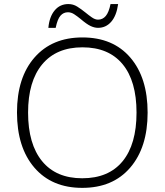

<svg xmlns="http://www.w3.org/2000/svg" viewBox="-20 -908 804 938"><path d="M701.2 -357.9Q701.2 -188 616.2 -89.1Q531.2 9.8 381.8 9.8Q232.9 9.8 147.9 -89.1Q63 -188 63 -358.9Q63 -529.3 148.7 -627.2Q234.4 -725.1 382.8 -725.1Q532.2 -725.1 616.7 -626.7Q701.2 -528.3 701.2 -357.9ZM117.2 -357.9Q117.2 -204.6 185.5 -120.8Q253.9 -37.1 381.8 -37.1Q510.7 -37.1 578.9 -120.1Q647 -203.1 647 -357.9Q647 -512.2 578.9 -594.5Q510.7 -676.8 382.8 -676.8Q255.4 -676.8 186.3 -593.8Q117.2 -510.7 117.2 -357.9ZM459 -772Q441.4 -772 422.4 -781Q403.3 -790 373 -815.9Q357.4 -828.6 342.5 -838.4Q327.6 -848.1 312 -848.1Q290 -848.1 275.4 -831.3Q260.7 -814.5 252 -772H216.3Q221.2 -826.2 247.1 -857.2Q272.9 -888.2 314 -888.2Q337.4 -888.2 356.9 -876Q376.5 -863.8 397 -847.2Q413.6 -833.5 429.2 -822.8Q444.8 -812 459 -812Q481.4 -812 496.6 -829.8Q511.7 -847.7 520 -888.2H557.1Q549.3 -831.5 523.4 -801.8Q497.6 -772 459 -772Z"/></svg>

Font: Zoram GWebM Light
Style: Regular
Weight: 300
Foundry: Ascender Corporation
Version: Version 1.000